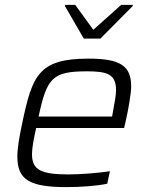

<svg xmlns="http://www.w3.org/2000/svg" viewBox="-20 -758 607 786"><path d="M246 -733 323 -600H391L523 -733L524 -738H476L362 -636L288 -738H247ZM253 8C310 8 380 3 419 -6L430 -57C383 -50 312 -44 261 -44C148 -44 111 -62 111 -127C111 -153 118 -189 128 -234H488L493 -255C507 -316 517 -378 517 -404C517 -487 475 -518 342 -518C137 -518 112 -448 71 -254C59 -197 51 -152 51 -117C51 -22 101 8 253 8ZM439 -281H138C172 -439 194 -466 336 -466C418 -466 455 -455 455 -389C455 -367 449 -337 442 -299Z"/></svg>

Font: Saira UNSAM Light Italic
Style: Regular
Weight: 300
Italic angle: -12°
Designer: Hector Gatti with collaboration of the Omnibus-Type team
Foundry: Omnibus-Type
Version: Version 0.072;PS 000.072;hotconv 1.0.88;makeotf.lib2.5.64775